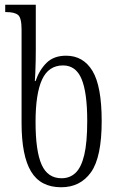

<svg xmlns="http://www.w3.org/2000/svg" viewBox="-20 -780 495 810"><path d="M238 10Q151 10 111 -56.5Q71 -123 71 -261V-655Q71 -705 56 -717Q41 -729 7 -729H2V-760H131V-569Q131 -548 130.5 -522Q130 -496 129 -473Q128 -450 127 -438H130Q146 -485 176.5 -515Q207 -545 259 -545Q331 -545 370 -481Q409 -417 409 -269Q409 -117 364 -53.5Q319 10 238 10ZM240 -28Q275 -28 299 -51Q323 -74 335.5 -126.5Q348 -179 348 -270Q348 -390 324 -447Q300 -504 246 -504Q185 -504 157.5 -444.5Q130 -385 130 -265Q130 -143 155.5 -85.5Q181 -28 240 -28Z"/></svg>

Font: Noto Serif ExtraCondensed Light
Style: Regular
Weight: 300
Width: 2
Designer: Monotype Design Team
Foundry: Monotype Imaging Inc.
Version: Version 2.014; ttfautohint (v1.8.4.7-5d5b)